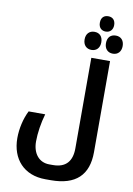

<svg xmlns="http://www.w3.org/2000/svg" viewBox="-134 -1184 1044 1505"><g transform="rotate(10 388.0 -432.0)"><path d="M602 -982C637 -982 659 -1007 659 -1043C659 -1082 637 -1104 602 -1104C570 -1104 545 -1086 545 -1043C545 -1002 570 -982 602 -982ZM517 -821C557 -821 583 -849 583 -893C583 -938 558 -965 517 -965C476 -965 450 -938 450 -893C450 -849 476 -821 517 -821ZM687 -821C727 -821 753 -849 753 -893C753 -938 727 -965 687 -965C644 -965 620 -938 620 -893C620 -849 646 -821 687 -821ZM337 240H381C578 240 676 148 676 -35V-760H527V-39C527 62 480 120 377 120H347C267 120 214 58 214 -39C214 -107 227 -190 248 -261H116C84 -198 65 -116 65 -40C65 126 166 240 337 240Z"/></g></svg>

Font: Noto Kufi Arabic
Style: Bold
Weight: 700
Designer: Monotype Design Team, David Williams, Khaled Hosny
Foundry: Google LLC
Version: Version 2.109